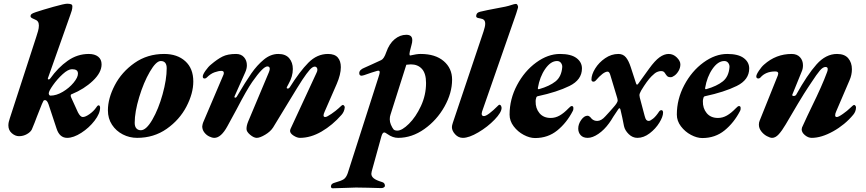

<svg xmlns="http://www.w3.org/2000/svg" viewBox="-20 -727 4656 1032"><path d="M284 -36 241 -166Q233 -189 222 -189Q216 -189 213.5 -185Q211 -181 205 -167L178 -99Q174 -89 166 -67.5Q158 -46 151 -31Q144 -17 124.5 -6Q105 5 82 5Q62 5 43.5 -11Q25 -27 25 -53Q25 -70 33 -92L175 -529Q180 -544 184.5 -560Q189 -576 189 -590Q189 -603 183.5 -611Q178 -619 164 -624Q154 -628 149 -631.5Q144 -635 144 -640Q144 -647 149.5 -651.5Q155 -656 173 -662Q209 -674 267.5 -690.5Q326 -707 341 -707Q353 -707 361 -704.5Q369 -702 369 -693Q369 -682 366 -671Q363 -660 359 -650L238 -308Q237 -307 237 -304Q237 -300 241 -300Q247 -300 250 -305Q292 -364 344 -400.5Q396 -437 457 -437Q489 -437 507.5 -422.5Q526 -408 526 -381Q526 -337 479 -292.5Q432 -248 366 -221Q360 -220 360 -213Q360 -208 363 -202L399 -123Q412 -98 425 -98Q439 -98 461 -113.5Q483 -129 497 -149Q498 -151 502 -156Q506 -161 510 -161Q514 -161 516 -157Q518 -153 518 -148Q518 -117 488.5 -78.5Q459 -40 417 -13Q375 14 341 14Q300 14 284 -36ZM399 -331Q399 -344 391 -349.5Q383 -355 367 -355Q346 -355 317 -328.5Q288 -302 265 -269.5Q242 -237 242 -225Q242 -221 244.5 -217Q247 -213 251 -213Q283 -213 317.5 -233.5Q352 -254 375.5 -282.5Q399 -311 399 -331Z M560 -134Q560 -198 597 -269Q634 -340 703 -388.5Q772 -437 862 -437Q933 -437 976 -398Q1019 -359 1019 -289Q1019 -225 982 -154Q945 -83 876 -34.5Q807 14 717 14Q676 14 640 -4.5Q604 -23 582 -56.5Q560 -90 560 -134ZM876 -360Q876 -399 844 -399Q819 -399 785.5 -341.5Q752 -284 728 -204.5Q704 -125 704 -67Q704 -47 713 -37Q722 -27 737 -27Q766 -27 799 -84Q832 -141 854 -220.5Q876 -300 876 -360Z M1067 -48Q1069 -62 1072 -69L1181 -325Q1183 -329 1183 -335Q1183 -346 1170 -346Q1155 -346 1133.5 -338.5Q1112 -331 1091 -310Q1086 -305 1080 -305Q1070 -305 1070 -315Q1069 -325 1084.5 -347Q1100 -369 1114 -380Q1148 -409 1176 -423Q1204 -437 1249 -437Q1276 -437 1291.5 -419.5Q1307 -402 1307 -376Q1307 -358 1298 -338L1241 -210Q1240 -209 1240 -206Q1240 -202 1244 -202Q1250 -202 1253 -208Q1300 -288 1331 -332.5Q1362 -377 1398.5 -407Q1435 -437 1476 -437Q1515 -437 1534.5 -414Q1554 -391 1554 -356Q1554 -316 1531 -276L1522 -259L1521 -255Q1521 -251 1526 -251Q1533 -251 1537 -257Q1591 -343 1637.5 -390Q1684 -437 1743 -437Q1779 -437 1795.5 -418Q1812 -399 1812 -366Q1812 -327 1790 -276L1725 -127Q1719 -114 1719 -107Q1719 -98 1728 -98Q1737 -98 1761.5 -115Q1786 -132 1800 -145Q1818 -163 1823 -163Q1826 -163 1829.5 -159Q1833 -155 1833 -150Q1831 -127 1816 -110Q1767 -54 1708.5 -20Q1650 14 1592 14Q1577 14 1558 2Q1539 -10 1539 -24Q1539 -27 1541 -33L1681 -335Q1686 -345 1686 -352Q1686 -360 1682 -364.5Q1678 -369 1672 -369Q1660 -369 1644.5 -351.5Q1629 -334 1605 -298Q1584 -266 1532 -180Q1459 -59 1448 -42Q1434 -20 1405.5 -3Q1377 14 1360 14Q1344 14 1324 -3Q1304 -20 1305 -35Q1305 -52 1314 -74L1425 -338Q1430 -350 1430 -357Q1430 -370 1417 -370Q1394 -370 1336 -287Q1306 -244 1252 -140Q1218 -76 1202 -48Q1168 14 1132 14Q1120 14 1104.5 6.5Q1089 -1 1078 -15.5Q1067 -30 1067 -48Z M1759 273Q1760 260 1779 255Q1815 245 1828 236Q1841 227 1849 204L2014 -311Q2021 -332 2021 -339Q2021 -350 2007 -346Q1982 -339 1937 -323Q1935 -323 1931 -321.5Q1927 -320 1924 -320Q1911 -320 1911 -334Q1911 -352 1939 -363Q1945 -365 1979 -381L2029 -404Q2044 -411 2056 -446Q2072 -492 2101 -516Q2130 -540 2164 -540Q2180 -540 2188 -533Q2196 -526 2196 -511Q2196 -499 2192 -486L2183 -451Q2181 -441 2181 -438Q2181 -427 2186 -429Q2220 -437 2241 -437Q2320 -437 2365 -398.5Q2410 -360 2410 -299Q2410 -227 2369 -154Q2328 -81 2261 -33.5Q2194 14 2120 14Q2091 14 2063 -6Q2051 -15 2045 -15Q2036 -15 2030 6L1978 194Q1976 204 1976 207Q1976 221 1989 231.5Q2002 242 2032 251Q2049 255 2049 272Q2049 277 2043 280.5Q2037 284 2029 284L1957 282L1893 281Q1878 281 1834 283Q1788 285 1768 285Q1763 285 1760.5 281.5Q1758 278 1759 273ZM2270 -281Q2270 -332 2248 -356.5Q2226 -381 2188 -381Q2180 -381 2164 -379L2079 -111Q2075 -100 2075 -86Q2075 -71 2081 -57Q2089 -39 2095 -32Q2101 -25 2116 -25Q2141 -25 2178 -61.5Q2215 -98 2242.5 -157Q2270 -216 2270 -281Z M2409 -44Q2409 -52 2414 -67L2579 -558Q2588 -585 2588 -599Q2588 -613 2581.5 -619.5Q2575 -626 2561 -628Q2546 -630 2542 -634Q2538 -638 2540 -646Q2542 -653 2546 -657Q2550 -661 2561 -664Q2599 -673 2643 -681Q2707 -692 2728 -700Q2746 -706 2753 -706Q2759 -706 2762.5 -698Q2766 -690 2764 -685Q2754 -651 2749 -638L2571 -127Q2569 -119 2569 -116Q2569 -103 2581 -103Q2601 -103 2659 -161Q2662 -164 2663 -164Q2670 -164 2673 -158Q2676 -152 2676 -147Q2676 -123 2638.5 -84Q2601 -45 2551 -15.5Q2501 14 2468 14Q2444 14 2426.5 -5Q2409 -24 2409 -44Z M2719 -111Q2719 -194 2759 -269.5Q2799 -345 2862 -391Q2925 -437 2990 -437Q3049 -437 3078.5 -415Q3108 -393 3108 -359Q3108 -298 3041 -265Q2974 -232 2871 -210Q2864 -209 2862 -201Q2860 -195 2859.5 -190.5Q2859 -186 2859 -183Q2858 -145 2879.5 -119Q2901 -93 2940 -93Q2965 -93 2988 -106Q3011 -119 3036 -145Q3047 -157 3053 -157Q3062 -157 3062 -146Q3062 -135 3059 -131Q3026 -67 2975.5 -26Q2925 15 2856 15Q2827 15 2795 -2Q2763 -19 2741 -48Q2719 -77 2719 -111ZM3002 -366Q3003 -378 2995.5 -388.5Q2988 -399 2974 -399Q2940 -399 2910.5 -356.5Q2881 -314 2871 -254V-252Q2871 -246 2878 -248Q2934 -264 2966 -289.5Q2998 -315 3002 -366Z M3088 -36Q3088 -60 3104 -82.5Q3120 -105 3138 -105Q3148 -105 3160 -89Q3172 -77 3190 -77Q3212 -77 3234 -102Q3244 -114 3256 -126Q3261 -132 3274.5 -147Q3288 -162 3293 -170Q3300 -180 3300 -188Q3300 -191 3298 -199L3260 -325Q3255 -342 3246 -342Q3223 -342 3181 -293Q3176 -288 3170 -288Q3166 -288 3162.5 -290.5Q3159 -293 3159 -299Q3159 -326 3179 -358.5Q3199 -391 3232.5 -414Q3266 -437 3304 -437Q3329 -437 3344 -419Q3359 -401 3370 -367L3399 -278Q3401 -272 3404 -272Q3408 -272 3412 -279L3469 -358Q3500 -401 3525 -419Q3550 -437 3574 -437Q3599 -437 3618 -418Q3637 -399 3637 -381Q3637 -363 3628 -347Q3619 -331 3606.5 -321.5Q3594 -312 3585 -312Q3574 -312 3569 -315.5Q3564 -319 3558 -328Q3553 -337 3548 -341Q3543 -345 3533 -345Q3523 -345 3511.5 -340Q3500 -335 3482 -317Q3458 -293 3426 -240Q3417 -224 3417 -215Q3417 -212 3419 -202L3445 -104Q3449 -88 3454 -82.5Q3459 -77 3467 -77Q3475 -77 3490.5 -89.5Q3506 -102 3523 -128Q3525 -131 3528.5 -133Q3532 -135 3535 -135Q3539 -135 3541.5 -131.5Q3544 -128 3544 -122Q3544 -100 3524 -67.5Q3504 -35 3472 -10.5Q3440 14 3406 14Q3380 14 3359.5 -6Q3339 -26 3334 -49L3325 -94L3315 -138Q3311 -151 3304 -141Q3298 -133 3276 -99Q3265 -80 3254 -65Q3228 -29 3196.5 -7.5Q3165 14 3139 14Q3114 14 3101 -0.5Q3088 -15 3088 -36Z M3618 -111Q3618 -194 3658 -269.5Q3698 -345 3761 -391Q3824 -437 3889 -437Q3948 -437 3977.5 -415Q4007 -393 4007 -359Q4007 -298 3940 -265Q3873 -232 3770 -210Q3763 -209 3761 -201Q3759 -195 3758.5 -190.5Q3758 -186 3758 -183Q3757 -145 3778.5 -119Q3800 -93 3839 -93Q3864 -93 3887 -106Q3910 -119 3935 -145Q3946 -157 3952 -157Q3961 -157 3961 -146Q3961 -135 3958 -131Q3925 -67 3874.5 -26Q3824 15 3755 15Q3726 15 3694 -2Q3662 -19 3640 -48Q3618 -77 3618 -111ZM3901 -366Q3902 -378 3894.5 -388.5Q3887 -399 3873 -399Q3839 -399 3809.5 -356.5Q3780 -314 3770 -254V-252Q3770 -246 3777 -248Q3833 -264 3865 -289.5Q3897 -315 3901 -366Z M4059 -57Q4059 -69 4063 -78L4161 -322Q4163 -330 4163 -332Q4163 -343 4147 -343Q4095 -343 4067 -310Q4062 -305 4056 -305Q4052 -305 4048.5 -307.5Q4045 -310 4045 -316Q4045 -326 4059.5 -347.5Q4074 -369 4087 -380Q4151 -437 4235 -437Q4264 -437 4280 -419.5Q4296 -402 4296 -376Q4296 -357 4289 -342L4239 -219L4238 -216Q4238 -214 4240.5 -212.5Q4243 -211 4246 -211Q4254 -211 4259 -217Q4319 -325 4369 -381Q4419 -437 4479 -437Q4520 -437 4539.5 -413.5Q4559 -390 4559 -355Q4559 -324 4546 -295L4474 -127Q4469 -116 4469 -107Q4469 -98 4478 -98Q4487 -98 4511 -115Q4535 -132 4548 -145Q4566 -163 4571 -163Q4574 -163 4577.5 -159Q4581 -155 4581 -150Q4581 -128 4566 -110Q4521 -56 4458 -21Q4395 14 4343 14Q4324 14 4306.5 -0.5Q4289 -15 4289 -32Q4289 -36 4291 -42Q4321 -108 4343 -153Q4399 -267 4425 -338Q4429 -347 4429 -356Q4429 -367 4417 -367Q4403 -367 4386.5 -347.5Q4370 -328 4342 -285L4322 -255Q4307 -233 4269 -170Q4231 -107 4203 -58Q4183 -24 4165.5 -5Q4148 14 4130 14Q4119 14 4101.5 4.5Q4084 -5 4071.5 -21.5Q4059 -38 4059 -57Z"/></svg>

Font: EB Garamond ExtraBold
Style: Italic
Weight: 800
Italic angle: -17.2°
Designer: Georg Duffner and Octavio Pardo
Foundry: Georg Duffner
Version: Version 1.000